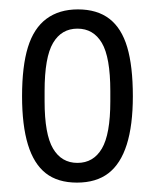

<svg xmlns="http://www.w3.org/2000/svg" viewBox="-20 -718 330 409"><path d="M144 -329Q103 -329 77.5 -349Q52 -369 39.5 -410Q27 -451 27 -513Q27 -577 39.5 -617.5Q52 -658 79 -678Q106 -698 146 -698Q187 -698 213 -678Q239 -658 251 -617.5Q263 -577 263 -513Q263 -451 250 -410Q237 -369 211 -349Q185 -329 144 -329ZM145 -371Q179 -371 197 -401.5Q215 -432 215 -502V-524Q215 -596 197 -626.5Q179 -657 145 -657Q111 -657 93 -626.5Q75 -596 75 -524V-502Q75 -432 93 -401.5Q111 -371 145 -371Z"/></svg>

Font: Archivo Condensed ExtraLight
Style: Regular
Weight: 250
Width: 3
Designer: Hector Gatti
Foundry: Omnibus-Type
Version: Version 2.001